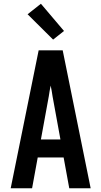

<svg xmlns="http://www.w3.org/2000/svg" viewBox="-20 -1003 540 1023"><path d="M37 0 186 -735H314L463 0H349L319 -164H181L151 0ZM198 -260H302L260 -490Q258 -504 255.5 -518.5Q253 -533 250 -547Q247 -533 244.5 -518.5Q242 -504 240 -490ZM263 -792 127 -927 198 -983 321 -838Z"/></svg>

Font: Iosevka SS18
Style: Bold
Weight: 700
Monospace: yes
Designer: Belleve Invis
Foundry: Belleve Invis
Version: Version 25.1.1; ttfautohint (v1.8.4)